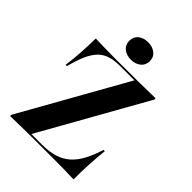

<svg xmlns="http://www.w3.org/2000/svg" viewBox="-214 -846 950 950"><g transform="rotate(45 261.5 -370.5)"><path d="M30.6 0V-8.9L340.3 -559.7H238.7Q196 -559.7 166.5 -549.2Q137.1 -538.7 116.9 -515.7Q96.8 -492.7 81.9 -457.7Q66.9 -422.6 54.8 -373.4H45.2Q52.4 -422.6 55.2 -471.8Q58.1 -521 58.9 -571Q85.5 -570.2 117.3 -569.4Q149.2 -568.5 181 -568.5Q212.9 -568.5 238.7 -568.5Q295.2 -568.5 358.9 -569Q422.6 -569.4 477.4 -571V-562.1L167.7 -11.3H241.1Q291.1 -11.3 328.2 -22.6Q365.3 -33.9 392.3 -57.7Q419.4 -81.5 439.5 -119Q459.7 -156.5 475.8 -208.1H484.7Q479 -153.2 476.2 -100.8Q473.4 -48.4 474.2 0Q442.7 -1.6 404.8 -2Q366.9 -2.4 329 -2.4Q291.1 -2.4 259.7 -2.4Q204.8 -2.4 144.4 -2Q83.9 -1.6 30.6 0ZM255.6 -619.4Q224.2 -619.4 204 -635.9Q183.9 -652.4 183.9 -680.6Q183.9 -708.9 204 -725Q224.2 -741.1 255.6 -741.1Q286.3 -741.1 306.9 -725Q327.4 -708.9 327.4 -680.6Q327.4 -652.4 306.9 -635.9Q286.3 -619.4 255.6 -619.4Z"/></g></svg>

Font: Playfair 144pt
Style: Bold
Weight: 700
Version: Version 2.001;gftools[0.9.30]